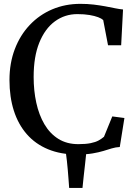

<svg xmlns="http://www.w3.org/2000/svg" viewBox="-20 -772 692 973"><path d="M330.5 180.5Q329 158.5 327.2 135.5Q325.5 112.5 323.5 89.2Q321.5 66 319 43.2Q316.5 20.5 313.5 -0.5H417.5Q415 28 411.2 59Q407.5 90 404.2 121Q401 152 398 180.5ZM371.5 11Q288 11 223.8 -15.5Q159.5 -42 116 -91.8Q72.5 -141.5 50.2 -211Q28 -280.5 28 -366.5Q28 -452 55 -523Q82 -594 130.8 -645.5Q179.5 -697 245 -724.8Q310.5 -752.5 387.5 -752.5Q423 -752.5 454.5 -748.8Q486 -745 513.2 -740Q540.5 -735 563.2 -730.2Q586 -725.5 603.5 -724L594 -542.5H527.5L503 -670.5Q495 -678 477.5 -684.8Q460 -691.5 433.5 -696Q407 -700.5 372 -700.5Q308.5 -700.5 258.2 -663.8Q208 -627 179.2 -556Q150.5 -485 150.5 -382Q150.5 -312.5 164 -251Q177.5 -189.5 205.2 -142.2Q233 -95 275.8 -68.2Q318.5 -41.5 377 -41.5Q414.5 -41.5 439.2 -46.5Q464 -51.5 479.8 -60.2Q495.5 -69 507 -79L549 -182L610.5 -174L587 -27Q566 -26 546.5 -20Q527 -14 504 -7Q481 0 449 5.5Q417 11 371.5 11Z"/></svg>

Font: Merriweather 28pt
Style: Regular
Weight: 400
Version: Version 2.100